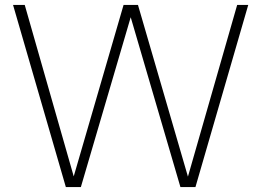

<svg xmlns="http://www.w3.org/2000/svg" viewBox="-20 -760 1062 780"><path d="M247.5 0 33 -740H80.5L279.5 -43.5L482 -740H540.5L743.5 -42.5L943.5 -740H988.5L774 0H713L511 -690L308.5 0Z"/></svg>

Font: Encode Sans XLt
Style: Regular
Weight: 200
Designer: Multiple Designers
Foundry: Impallari Type
Version: Version 3.002; ttfautohint (v1.8.3) -l 8 -r 50 -G 200 -x 14 